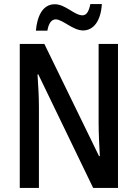

<svg xmlns="http://www.w3.org/2000/svg" viewBox="-20 -932 682 952"><path d="M158 -780H215C221 -817 236 -836 256 -836C291 -836 341 -781 392 -781C443 -781 480 -827 485 -912H428C421 -877 410 -856 389 -856C349 -856 304 -911 252 -911C190 -911 164 -849 158 -780ZM565 0V-714H469V-321C469 -274 472 -214 475 -158H471L200 -714H78V0H173V-399C173 -449 170 -506 166 -563H170L442 0Z"/></svg>

Font: Noto Sans Arabic Cond Med
Style: Regular
Weight: 500
Width: 3
Designer: Monotype Design Team, Nadine Chahine, Nizar Qandah and Khaled Hosny
Foundry: Monotype Imaging Inc.
Version: Version 2.012